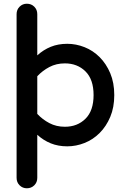

<svg xmlns="http://www.w3.org/2000/svg" viewBox="-20 -765 671 1030"><path d="M124 -745Q148 -745 164 -729Q180 -713 180 -689V-468Q213 -498 252.5 -514Q292 -530 341 -530Q388 -530 433.5 -512Q479 -494 514.5 -458.5Q550 -423 571.5 -372Q593 -321 593 -255Q593 -189 571.5 -138Q550 -87 514.5 -51.5Q479 -16 433.5 2Q388 20 341 20Q292 20 252.5 4Q213 -12 180 -42V189Q180 213 164 229Q148 245 124 245Q101 245 85 229Q69 213 69 189V-689Q69 -713 85 -729Q101 -745 124 -745ZM328 -85Q395 -85 438.5 -128Q482 -171 482 -255Q482 -339 438.5 -382Q395 -425 328 -425Q282 -425 245 -405.5Q208 -386 180 -356V-154Q208 -124 245 -104.5Q282 -85 328 -85Z"/></svg>

Font: Varela Round Precious
Style: Medium
Weight: 500
Designer: Joe Prince
Foundry: Joe Prince
Version: Version 1.000